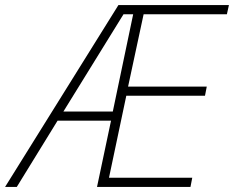

<svg xmlns="http://www.w3.org/2000/svg" viewBox="-72 -734 919 754"><path d="M-52 0H-6L154 -260H364L309 0H676L683 -36H356L424 -358H733L740 -394H431L492 -678H819L827 -714H393ZM177 -296 413 -678H451L371 -296Z"/></svg>

Font: Noto Sans ExtraLight
Style: Italic
Weight: 200
Italic angle: -12°
Designer: Monotype Design Team
Foundry: Monotype Imaging Inc.
Version: Version 2.013